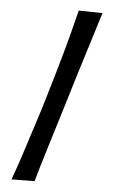

<svg xmlns="http://www.w3.org/2000/svg" viewBox="-51 -734 458 771"><g transform="rotate(5 177.5 -348.5)"><path d="M25 1Q32 -18 45 -55.5Q58 -93 73.5 -142Q89 -191 106.5 -244.5Q124 -298 139 -350Q151 -391 163.5 -433Q176 -475 187.5 -516.5Q199 -558 208.5 -593.5Q218 -629 224.5 -656.5Q231 -684 235 -698L331 -696Q327 -684 319 -658Q311 -632 300 -596.5Q289 -561 276 -519.5Q263 -478 249.5 -434.5Q236 -391 224 -350Q208 -298 191.5 -244Q175 -190 160 -141.5Q145 -93 134 -55.5Q123 -18 118 0Z"/></g></svg>

Font: Truculenta SemiBold
Style: Regular
Weight: 600
Version: Version 1.002